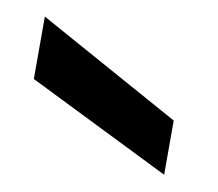

<svg xmlns="http://www.w3.org/2000/svg" viewBox="-39 -840 332 293"><g transform="rotate(10 127.0 -693.0)"><path d="M9.8 -699.2V-795.9L231 -673.8V-589.8Z"/></g></svg>

Font: Poppins Medium
Style: Regular
Weight: 500
Designer: Ninad Kale (Devanagari), Jonny Pinhorn (Latin)
Foundry: Indian Type Foundry
Version: 4.004